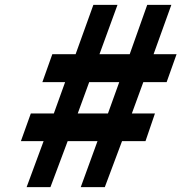

<svg xmlns="http://www.w3.org/2000/svg" viewBox="-20 -705 741 784"><path d="M420.8 -241.6H297.4L344.2 -369.6H466.9ZM565.2 -369.6H660.4L701 -483.6H607.1L679.6 -685H581.1L509.6 -483.6H386.2L459.7 -685H361.2L288.7 -483.6H193.6L153 -369.6H245.9L199.8 -241.6H105.8L65.3 -128.6H158L88.7 59H186L256.3 -128.6H378.1L309.8 59H408L478.3 -128.6H574.1L612.7 -241.6H518.4Z"/></svg>

Font: Linux Libertine Mono O 
Style: Mono Bold Oblique
Weight: 400
Italic angle: -13°
Designer: Philipp H. Poll
Foundry: Philipp H. Poll
Version: Version 5.1.7